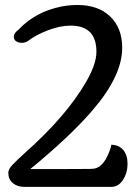

<svg xmlns="http://www.w3.org/2000/svg" viewBox="-20 -748 561 768"><path d="M365.7 -541Q365.7 -645.5 262.2 -645.5Q221.2 -645.5 172.6 -627.2Q124 -608.9 90.3 -583Q79.6 -576.7 66.7 -576.7Q53.7 -576.7 44.4 -583Q35.2 -589.4 35.2 -602.3Q35.2 -615.2 54.2 -629.4Q121.1 -700.7 224.6 -721.7Q255.9 -728 290.5 -728Q372.6 -728 420.7 -682.1Q468.8 -636.2 468.8 -556.6Q468.8 -444.3 349.6 -306.2Q258.8 -200.7 101.1 -71.8H239.3Q316.4 -71.8 337.9 -72.3L348.6 -72.8Q390.6 -72.8 417 -140.6Q424.8 -160.6 424.8 -168.5V-168.9Q454.6 -168.9 472.4 -148.7Q490.2 -128.4 490.2 -92.8Q490.2 -57.1 472.2 -28.8Q454.1 -0.5 424.8 -0.5H77.6Q49.8 -0.5 31.5 -15.4Q13.2 -30.3 13.2 -57.6Q13.2 -70.8 29.3 -88.1Q45.4 -105.5 80.1 -136.7Q245.1 -283.2 324.7 -420.9Q365.7 -491.7 365.7 -541Z"/></svg>

Font: Corben
Style: Regular
Weight: 400
Designer: vernon adams
Foundry: vernon adams
Version: Version 1.101